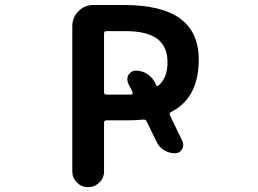

<svg xmlns="http://www.w3.org/2000/svg" viewBox="-20 -775 1040 774"><path d="M271.5 -84V-669.9Q271.5 -705.1 296.4 -730Q321.3 -754.9 356.4 -754.9H478.5Q631.8 -754.9 706.1 -700.2Q781.2 -645.5 781.2 -534.2Q781.2 -453.1 750 -398.4Q721.7 -349.6 668.9 -323.2Q661.1 -319.3 665 -310.5L715.8 -205.1Q718.8 -197.3 718.8 -190.4Q718.8 -181.6 713.9 -172.9Q704.1 -157.2 685.5 -157.2Q661.1 -157.2 640.6 -169.9Q620.1 -182.6 610.4 -205.1L571.3 -285.2Q567.4 -293.9 557.6 -293Q532.2 -290 497.1 -290H409.2Q399.4 -290 399.4 -280.3V-84Q399.4 -57.6 380.4 -39.1Q361.3 -20.5 335 -20.5Q308.6 -20.5 290 -39.1Q271.5 -57.6 271.5 -84ZM487.3 -393.6Q499 -393.6 508.8 -393.6Q512.7 -394.5 514.2 -397.5Q515.6 -400.4 514.6 -403.3L496.1 -440.4Q493.2 -448.2 493.2 -456.1Q493.2 -464.8 498 -473.6Q508.8 -490.2 527.3 -490.2Q552.7 -490.2 573.7 -476.6Q594.7 -462.9 605.5 -440.4L609.4 -431.6Q613.3 -424.8 618.2 -429.7Q655.3 -460 655.3 -524.4Q655.3 -586.9 614.3 -618.2Q572.3 -649.4 487.3 -649.4H409.2Q399.4 -649.4 399.4 -639.6V-403.3Q399.4 -393.6 409.2 -393.6Z"/></svg>

Font: Rounded-X Mgen+ 1mn medium
Style: Regular
Weight: 500
Designer: [Source Han Sans]
Ryoko NISHIZUKA  (kana & ideographs); Paul D. Hunt (Latin, Greek & Cyrillic); Wenlong ZHANG  (bopomofo
Version: Version 1.059.20150602